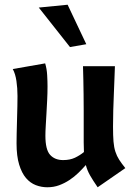

<svg xmlns="http://www.w3.org/2000/svg" viewBox="-20 -780 569 812"><path d="M393 12Q373 -17 361 -38Q349 -59 343 -82Q328 -65 311 -48.5Q294 -32 273.5 -18.5Q253 -5 230 3.5Q207 12 180 12Q155 12 131.5 3Q108 -6 90 -27Q72 -48 61 -84Q50 -120 50 -174Q50 -187 50.5 -214.5Q51 -242 52 -272.5Q53 -303 53.5 -331Q54 -359 54 -374Q54 -407 49.5 -437.5Q45 -468 34 -488L171 -512Q178 -489 179.5 -462Q181 -435 181 -415Q181 -386 179.5 -357Q178 -328 176.5 -300.5Q175 -273 173.5 -248.5Q172 -224 172 -206Q172 -147 192 -125Q212 -103 247 -103Q276 -103 297 -113Q318 -123 335 -137Q334 -155 334 -177.5Q334 -200 334 -229Q334 -275 334 -312Q334 -349 333.5 -381Q333 -413 332.5 -441.5Q332 -470 331 -500H466Q465 -476 464 -446Q463 -416 461.5 -382.5Q460 -349 459 -313.5Q458 -278 458 -245Q458 -206 460 -181.5Q462 -157 468 -138.5Q474 -120 484 -104.5Q494 -89 510 -69ZM266 -760 345 -593 276 -581 144 -748Z"/></svg>

Font: CantoraOne
Style: Regular
Weight: 400
Designer: Pablo Impallari, Rodrigo Fuenzalida
Foundry: Pablo Impallari
Version: Version 1.001; ttfautohint (v0.8) -G 200 -r 50